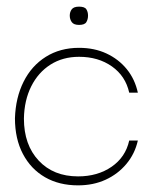

<svg xmlns="http://www.w3.org/2000/svg" viewBox="-20 -548 475 578"><path d="M215 10Q158 10 115.5 -14.5Q73 -39 49 -84.5Q25 -130 25 -192Q27 -254 51 -302Q75 -350 118 -377Q161 -404 218 -404Q264 -404 300.5 -387Q337 -370 361.5 -340Q386 -310 395 -269H369Q358 -319 317 -348Q276 -377 218 -377Q169 -377 132 -353.5Q95 -330 74 -288Q53 -246 52 -191Q52 -112 96.5 -64.5Q141 -17 215 -17Q274 -17 316 -46Q358 -75 369 -125H395Q386 -85 360.5 -54.5Q335 -24 298 -7Q261 10 215 10ZM218 -473Q202 -473 196 -481.5Q190 -490 190 -501Q190 -512 196 -520Q202 -528 218 -528Q235 -528 240 -520Q245 -512 245 -501Q245 -490 240 -481.5Q235 -473 218 -473Z"/></svg>

Font: Darker Grotesque Light Light
Style: Regular
Weight: 300
Version: Version 1.000;gftools[0.9.28]